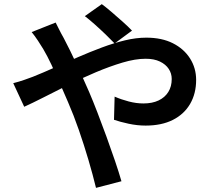

<svg xmlns="http://www.w3.org/2000/svg" viewBox="-20 -846 1040 928"><path d="M534 -636Q516 -655 490 -680Q464 -705 437 -729Q410 -753 390 -768L472 -826Q490 -813 517.5 -789.5Q545 -766 572.5 -741.5Q600 -717 618 -698ZM249 -737Q254 -728 260.5 -714Q267 -700 275 -685.5Q283 -671 288 -662Q318 -605 350.5 -535Q383 -465 411 -401Q429 -359 451 -302Q473 -245 495 -184.5Q517 -124 536 -68Q555 -12 567 30L444 62Q429 0 407.5 -73Q386 -146 361 -218Q336 -290 309 -352Q288 -401 268 -446.5Q248 -492 228.5 -533.5Q209 -575 189 -609Q179 -626 163 -650Q147 -674 133 -691ZM44 -444Q72 -451 99 -460.5Q126 -470 139 -475Q189 -495 244.5 -520Q300 -545 357.5 -570Q415 -595 472.5 -616.5Q530 -638 584 -651Q638 -664 687 -664Q762 -664 815.5 -637Q869 -610 898.5 -563.5Q928 -517 928 -460Q928 -394 899 -344Q870 -294 815.5 -266.5Q761 -239 684 -239Q643 -239 601.5 -248Q560 -257 531 -267L534 -379Q566 -365 602.5 -355.5Q639 -346 673 -346Q716 -346 746.5 -360.5Q777 -375 793.5 -401.5Q810 -428 810 -464Q810 -491 795.5 -513Q781 -535 753 -548.5Q725 -562 684 -562Q634 -562 572 -543.5Q510 -525 442.5 -496.5Q375 -468 310 -435.5Q245 -403 190 -375Q135 -347 97 -330Z"/></svg>

Font: Noto Sans SC Thin SemiBold
Style: Regular
Weight: 600
Version: Version 2.004-H2;hotconv 1.0.118;makeotfexe 2.5.65603